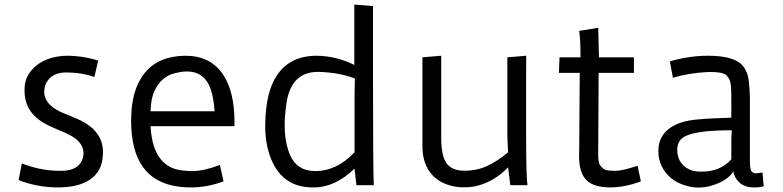

<svg xmlns="http://www.w3.org/2000/svg" viewBox="-20 -818 3459 848"><path d="M397 -478Q339.8 -498 272 -498Q209.5 -498 185.1 -453.1Q177.7 -439.9 175.8 -420.2Q173.8 -400.4 181.4 -383.1Q189 -365.7 203.6 -352.5Q226.6 -331.5 263.7 -316.9Q300.8 -302.2 319.6 -293.9Q338.4 -285.6 355.5 -275.4Q372.6 -265.1 387.5 -252Q402.3 -238.8 413.1 -222.2Q436 -187 434.8 -141.6Q433.6 -96.2 417.7 -68.4Q401.9 -40.5 375 -23.4Q324.7 9.8 235.4 9.8Q146.5 9.8 62 -22.5L76.7 -96.2Q154.3 -65.4 237.3 -63.5Q316.4 -60.5 339.4 -104.5Q356.9 -137.7 342.3 -170.9Q328.6 -200.7 287.6 -221.7Q268.1 -231.9 243.4 -241.9Q218.8 -252 190.7 -265.6Q162.6 -279.3 139.6 -299.3Q88.4 -344.7 88.4 -417V-424.3Q88.4 -461.4 106.4 -490Q124.5 -518.6 150.4 -536.1Q200.2 -569.8 273.4 -571.8Q347.2 -571.8 413.6 -550.3Z M967.3 -17.1Q895.5 9.8 823.7 9.8Q677.2 9.8 612.3 -79.1Q559.1 -150.9 559.1 -286.6Q559.1 -422.4 619.9 -496.6Q680.7 -570.8 798.8 -571.8Q909.2 -571.8 964.8 -489.3Q1015.6 -414.6 1015.6 -278.3V-260.7H645Q653.3 -105 751.5 -72.3Q781.7 -62.5 830.8 -62.5Q879.9 -62.5 951.2 -89.4ZM927.7 -326.7Q921.9 -411.1 897.5 -452.6Q855 -522.5 750 -494.1Q691.9 -479 663.1 -418Q646 -381.8 645 -326.7Z M1545.9 -73.2Q1460 9.8 1365.7 9.8Q1218.3 11.7 1169.9 -136.2Q1149.9 -198.7 1151.4 -270.3Q1152.8 -341.8 1165.5 -395.3Q1178.2 -448.7 1205.1 -488.3Q1263.2 -571.8 1378.9 -571.8Q1467.3 -570.3 1544.9 -531.2V-797.9L1627.4 -791V-533.2Q1627.4 -52.7 1630.9 0H1554.2ZM1547.4 -471.2Q1477.5 -498.5 1384.3 -500.5Q1266.6 -500.5 1245.6 -364.7Q1223.1 -218.3 1261.7 -131.8Q1292.5 -62.5 1372.1 -62.5Q1468.3 -62.5 1545.9 -145.5V-385.7Q1545.9 -406.2 1546.4 -427Q1546.9 -447.8 1547.4 -471.2Z M2303.7 -472.2V-228Q2303.7 -30.3 2310.1 0H2233.9L2224.1 -79.1Q2165 -17.1 2086.9 2.9Q2059.6 9.8 2023.2 9.3Q1986.8 8.8 1952.1 -3.9Q1917.5 -16.6 1893.6 -40.5Q1843.8 -90.3 1845.7 -179.7V-564.9L1928.7 -571.8V-209Q1928.7 -131.8 1951.2 -98.6Q1974.6 -64.5 2029.3 -64Q2084 -63.5 2129.9 -84.2Q2175.8 -105 2224.1 -145.5L2222.2 -181.2Q2220.7 -204.6 2220.7 -247.6V-564.9L2304.2 -571.8Q2303.7 -518.6 2303.7 -472.2Z M2810.5 -17.1Q2740.7 9.8 2671.9 9.8Q2604 8.8 2572.8 -20Q2537.6 -52.2 2537.6 -127Q2537.6 -131.8 2537.6 -136.7Q2537.6 -141.6 2538.1 -147L2540.5 -496.1H2448.7L2451.2 -564.9H2543.9Q2543.9 -646.5 2538.1 -681.6L2622.1 -695.3L2625.5 -564.9H2779.8V-496.1H2624L2622.1 -152.3Q2620.1 -103 2630.9 -87.4Q2641.6 -71.8 2655 -67.6Q2668.5 -63.5 2698.5 -63.5Q2728.5 -63.5 2795.9 -85.9Z M3353 4.4Q3336.9 9.8 3313 9.8Q3289.1 9.8 3273.7 4.4Q3258.3 -1 3247.1 -10.7Q3225.1 -29.3 3218.8 -60.1Q3192.4 -19.5 3124 1.5Q3062.5 20.5 3000 -1Q2932.6 -23.4 2902.8 -83.5Q2887.7 -113.8 2887.7 -150.1Q2887.7 -186.5 2901.9 -211.7Q2916 -236.8 2939.5 -252.9Q2983.4 -283.7 3057.1 -290Q3116.2 -295.9 3210 -298.3V-386.2Q3210 -448.2 3202.9 -463.9Q3195.8 -479.5 3186 -487.3Q3169.4 -500 3118.7 -500L3100.1 -499.5Q3023.9 -495.6 2952.1 -474.6L2938.5 -546.9Q3023.9 -571.8 3106.4 -571.8Q3224.1 -571.8 3260.7 -527.3Q3282.7 -500.5 3287.1 -461.4Q3291.5 -422.4 3292 -389.2V-110.4Q3292 -68.8 3299.6 -60.8Q3307.1 -52.7 3317.1 -52.7Q3327.1 -52.7 3347.7 -56.2ZM3210 -178.7Q3210 -213.4 3211.9 -242.7Q3040.5 -242.7 2996.1 -210Q2971.2 -192.4 2971.2 -155.3Q2971.2 -112.8 3000 -85.9Q3027.8 -60.1 3072.8 -60.1Q3159.2 -57.6 3210 -114.3Z"/></svg>

Font: Duru Sans
Style: Regular
Weight: 400
Designer: Onur Yazõcõgil
Foundry: Onur Yazõcõgil
Version: Version 1.001